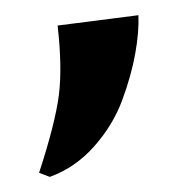

<svg xmlns="http://www.w3.org/2000/svg" viewBox="-20 -734 240 254"><path d="M45.9 -500 31.7 -505.4Q53.2 -571.3 57.9 -608.4Q62.5 -645.5 56.2 -700.2L163.1 -713.9Q164.1 -691.9 158.9 -663.1Q153.8 -634.3 141.6 -601.3Q129.4 -568.4 104.5 -540.3Q79.6 -512.2 45.9 -500Z"/></svg>

Font: Cinzel Bold
Style: Regular
Weight: 700
Designer: Natanael Gama
Version: Version 1.001;PS 001.001;hotconv 1.0.56;makeotf.lib2.0.21325